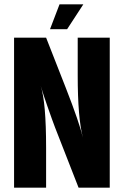

<svg xmlns="http://www.w3.org/2000/svg" viewBox="-20 -867 572 887"><path d="M365 -847 290 -732H211L255 -847ZM339 -693H487V0H343L250 -238Q234 -278 220.5 -315.5Q207 -353 198 -379Q189 -405 182.5 -424.5Q176 -444 172.5 -456Q169 -468 168 -470Q193 -395 193 -184V0H45V-693H193L284 -461Q347 -300 363 -231Q339 -322 339 -519Z"/></svg>

Font: Khand Black
Style: Regular
Weight: 900
Designer: Sanchit Sawaria and Jyotish Sonowal (Devanagari), Satya Rajpurohit (Latin)
Foundry: Indian Type Foundry
Version: Version 2.000;PS 1.0;hotconv 1.0.79;makeotf.lib2.5.61930